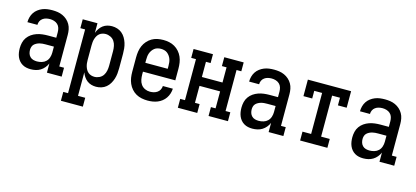

<svg xmlns="http://www.w3.org/2000/svg" viewBox="-61 -1003 3622 1673"><g transform="rotate(15 1750.0 -166.5)"><path d="M197 8Q177 8 158 4Q139 0 122 -10Q105 -20 92.5 -35Q80 -50 72.5 -68Q65 -86 62 -105.5Q59 -125 59 -145Q59 -170 65 -195.5Q71 -221 86 -242Q101 -263 122 -277.5Q143 -292 167.5 -300.5Q192 -309 217.5 -312Q243 -315 268 -315H343V-365Q343 -384 337.5 -402.5Q332 -421 318 -434Q304 -447 285.5 -452.5Q267 -458 249 -458Q231 -458 214.5 -454Q198 -450 184 -440Q170 -430 162.5 -414.5Q155 -399 155 -381Q155 -381 155 -381Q155 -381 155 -381H65Q65 -381 65 -381.5Q65 -382 65 -382Q65 -404 71 -426.5Q77 -449 89.5 -468Q102 -487 120.5 -501Q139 -515 160 -523.5Q181 -532 203.5 -535Q226 -538 249 -538Q273 -538 296.5 -534.5Q320 -531 342 -521Q364 -511 382 -495Q400 -479 412 -458Q424 -437 428.5 -413Q433 -389 433 -365V-80H476V0H343V-83Q334 -62 319 -44Q304 -26 284.5 -14Q265 -2 242.5 3Q220 8 197 8ZM233 -72Q255 -72 276.5 -78.5Q298 -85 313.5 -100Q329 -115 336 -136.5Q343 -158 343 -180V-235H268Q255 -235 241 -234Q227 -233 214 -229.5Q201 -226 188.5 -219.5Q176 -213 166.5 -203.5Q157 -194 153 -180.5Q149 -167 149 -154Q149 -137 154 -121Q159 -105 171 -93Q183 -81 199.5 -76.5Q216 -72 233 -72Z M524 205V125H567V-450H524V-530H657V-443Q664 -463 676.5 -481.5Q689 -500 706 -513Q723 -526 744 -532Q765 -538 787 -538Q812 -538 835.5 -530.5Q859 -523 877.5 -507.5Q896 -492 908.5 -471Q921 -450 928.5 -426.5Q936 -403 938.5 -378.5Q941 -354 941 -330V-200Q941 -176 938.5 -151.5Q936 -127 928.5 -103.5Q921 -80 908.5 -59Q896 -38 877.5 -22.5Q859 -7 835.5 0.5Q812 8 787 8Q765 8 744 2Q723 -4 706 -17Q689 -30 676.5 -48.5Q664 -67 657 -87V125H722V205ZM751 -72Q774 -72 795.5 -82.5Q817 -93 829.5 -112Q842 -131 846.5 -154Q851 -177 851 -200V-330Q851 -353 846.5 -376Q842 -399 829.5 -418Q817 -437 795.5 -447.5Q774 -458 751 -458Q736 -458 721.5 -453.5Q707 -449 695.5 -439.5Q684 -430 676.5 -417Q669 -404 664.5 -389.5Q660 -375 658.5 -360Q657 -345 657 -330V-200Q657 -185 658.5 -170Q660 -155 664.5 -140.5Q669 -126 676.5 -113Q684 -100 695.5 -90.5Q707 -81 721.5 -76.5Q736 -72 751 -72Z M1252 8Q1225 8 1198 2.5Q1171 -3 1148 -16Q1125 -29 1107 -49.5Q1089 -70 1078 -95Q1067 -120 1063 -146.5Q1059 -173 1059 -200V-330Q1059 -357 1063 -383.5Q1067 -410 1077.5 -434.5Q1088 -459 1106 -479.5Q1124 -500 1147 -513.5Q1170 -527 1196.5 -532.5Q1223 -538 1250 -538Q1277 -538 1303.5 -532.5Q1330 -527 1353 -513.5Q1376 -500 1394 -479.5Q1412 -459 1422.5 -434.5Q1433 -410 1437 -383.5Q1441 -357 1441 -330V-225H1149V-200Q1149 -177 1153.5 -153.5Q1158 -130 1171.5 -111Q1185 -92 1206.5 -82Q1228 -72 1252 -72Q1269 -72 1286 -76Q1303 -80 1317.5 -90Q1332 -100 1340 -115.5Q1348 -131 1349 -149H1439Q1438 -126 1431 -104Q1424 -82 1411 -63Q1398 -44 1380 -30Q1362 -16 1341 -7.5Q1320 1 1297.5 4.5Q1275 8 1252 8ZM1149 -305H1351V-330Q1351 -345 1349.5 -360.5Q1348 -376 1343 -390.5Q1338 -405 1329 -418Q1320 -431 1308 -440.5Q1296 -450 1280.5 -454Q1265 -458 1250 -458Q1235 -458 1219.5 -454Q1204 -450 1192 -440.5Q1180 -431 1171 -418Q1162 -405 1157 -390.5Q1152 -376 1150.5 -360.5Q1149 -345 1149 -330Z M1524 0V-80H1567V-450H1524V-530H1699V-450H1657V-313H1843V-450H1801V-530H1976V-450H1933V-80H1976V0H1801V-80H1843V-233H1657V-80H1699V0Z M2197 8Q2177 8 2158 4Q2139 0 2122 -10Q2105 -20 2092.5 -35Q2080 -50 2072.5 -68Q2065 -86 2062 -105.5Q2059 -125 2059 -145Q2059 -170 2065 -195.5Q2071 -221 2086 -242Q2101 -263 2122 -277.5Q2143 -292 2167.5 -300.5Q2192 -309 2217.5 -312Q2243 -315 2268 -315H2343V-365Q2343 -384 2337.5 -402.5Q2332 -421 2318 -434Q2304 -447 2285.5 -452.5Q2267 -458 2249 -458Q2231 -458 2214.5 -454Q2198 -450 2184 -440Q2170 -430 2162.5 -414.5Q2155 -399 2155 -381Q2155 -381 2155 -381Q2155 -381 2155 -381H2065Q2065 -381 2065 -381.5Q2065 -382 2065 -382Q2065 -404 2071 -426.5Q2077 -449 2089.5 -468Q2102 -487 2120.5 -501Q2139 -515 2160 -523.5Q2181 -532 2203.5 -535Q2226 -538 2249 -538Q2273 -538 2296.5 -534.5Q2320 -531 2342 -521Q2364 -511 2382 -495Q2400 -479 2412 -458Q2424 -437 2428.5 -413Q2433 -389 2433 -365V-80H2476V0H2343V-83Q2334 -62 2319 -44Q2304 -26 2284.5 -14Q2265 -2 2242.5 3Q2220 8 2197 8ZM2233 -72Q2255 -72 2276.5 -78.5Q2298 -85 2313.5 -100Q2329 -115 2336 -136.5Q2343 -158 2343 -180V-235H2268Q2255 -235 2241 -234Q2227 -233 2214 -229.5Q2201 -226 2188.5 -219.5Q2176 -213 2166.5 -203.5Q2157 -194 2153 -180.5Q2149 -167 2149 -154Q2149 -137 2154 -121Q2159 -105 2171 -93Q2183 -81 2199.5 -76.5Q2216 -72 2233 -72Z M2627 0V-80H2705V-450H2634V-381H2555V-530H2945V-381H2866V-450H2795V-80H2873V0Z M3197 8Q3177 8 3158 4Q3139 0 3122 -10Q3105 -20 3092.5 -35Q3080 -50 3072.5 -68Q3065 -86 3062 -105.5Q3059 -125 3059 -145Q3059 -170 3065 -195.5Q3071 -221 3086 -242Q3101 -263 3122 -277.5Q3143 -292 3167.5 -300.5Q3192 -309 3217.5 -312Q3243 -315 3268 -315H3343V-365Q3343 -384 3337.5 -402.5Q3332 -421 3318 -434Q3304 -447 3285.5 -452.5Q3267 -458 3249 -458Q3231 -458 3214.5 -454Q3198 -450 3184 -440Q3170 -430 3162.5 -414.5Q3155 -399 3155 -381Q3155 -381 3155 -381Q3155 -381 3155 -381H3065Q3065 -381 3065 -381.5Q3065 -382 3065 -382Q3065 -404 3071 -426.5Q3077 -449 3089.5 -468Q3102 -487 3120.5 -501Q3139 -515 3160 -523.5Q3181 -532 3203.5 -535Q3226 -538 3249 -538Q3273 -538 3296.5 -534.5Q3320 -531 3342 -521Q3364 -511 3382 -495Q3400 -479 3412 -458Q3424 -437 3428.5 -413Q3433 -389 3433 -365V-80H3476V0H3343V-83Q3334 -62 3319 -44Q3304 -26 3284.5 -14Q3265 -2 3242.5 3Q3220 8 3197 8ZM3233 -72Q3255 -72 3276.5 -78.5Q3298 -85 3313.5 -100Q3329 -115 3336 -136.5Q3343 -158 3343 -180V-235H3268Q3255 -235 3241 -234Q3227 -233 3214 -229.5Q3201 -226 3188.5 -219.5Q3176 -213 3166.5 -203.5Q3157 -194 3153 -180.5Q3149 -167 3149 -154Q3149 -137 3154 -121Q3159 -105 3171 -93Q3183 -81 3199.5 -76.5Q3216 -72 3233 -72Z"/></g></svg>

Font: Iosevka Slab Medium
Style: Regular
Weight: 500
Monospace: yes
Designer: Belleve Invis
Foundry: Belleve Invis
Version: Version 11.1.1; ttfautohint (v1.8.3)